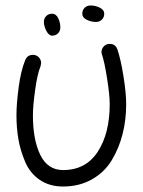

<svg xmlns="http://www.w3.org/2000/svg" viewBox="-20 -680 520 700"><path d="M350 -490Q350 -502 358.5 -511Q367 -520 380 -520Q401 -520 408 -500Q420 -465 430 -403Q440 -341 440 -300Q440 -243 427 -191.5Q414 -140 387.5 -96Q361 -52 315 -26Q269 0 210 0Q160 0 124.5 -24.5Q89 -49 71.5 -90.5Q54 -132 47 -173Q40 -214 40 -260Q40 -301 48 -361.5Q56 -422 72 -461Q80 -480 100 -480Q113 -480 121.5 -471Q130 -462 130 -450Q130 -447 128 -439Q116 -410 108 -351.5Q100 -293 100 -260Q100 -170 127 -115Q154 -60 210 -60Q293 -60 336.5 -127Q380 -194 380 -300Q380 -333 370.5 -393.5Q361 -454 352 -480Q350 -486 350 -490ZM170 -630Q184 -630 192 -614Q200 -598 200 -580Q200 -567 191.5 -558.5Q183 -550 170 -550Q158 -550 149 -567.5Q140 -585 140 -600Q140 -613 148.5 -621.5Q157 -630 170 -630ZM280 -630Q280 -643 288.5 -651.5Q297 -660 310 -660Q328 -660 344 -652Q360 -644 360 -630Q360 -617 351.5 -608.5Q343 -600 330 -600Q312 -600 296 -608Q280 -616 280 -630Z"/></svg>

Font: Pecita
Style: Book
Weight: 400
Width: 7
Version: Version 4.3